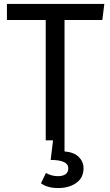

<svg xmlns="http://www.w3.org/2000/svg" viewBox="-20 -709 557 970"><path d="M306 56Q354 60 378 84Q402 108 402 141Q402 189 365.5 215Q329 241 274 241Q219 241 187 217L212 165Q242 181 271 181Q325 181 325 141Q325 99 236 99L248 0H211V-608H15V-689H507L497 -608H306Z"/></svg>

Font: Fira Sans
Style: Regular
Weight: 400
Designer: Carrois Corporate & Edenspiekermann AG
Foundry: Carrois Corporate GbR & Edenspiekermann AG
Version: Version 4.106;PS 004.106;hotconv 1.0.70;makeotf.lib2.5.58329